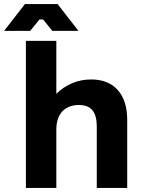

<svg xmlns="http://www.w3.org/2000/svg" viewBox="-64 -920 697 940"><path d="M62.8 0H211.8V-285.8Q211.8 -314 219.1 -336.5Q226.4 -359 240.7 -374.3Q255 -389.6 275.7 -397.8Q296.4 -406 322.2 -406Q367 -406 388.4 -380.3Q409.8 -354.6 409.8 -300.8V0H558.8V-333Q558.8 -427 512.7 -479Q466.6 -531 382.2 -531Q332.2 -531 288.5 -512.4Q244.8 -493.8 211.8 -460.6V-720H62.8ZM320 -768.8 218 -900H58L-44 -768.8H83.8L129 -824.6H147L192.2 -768.8Z"/></svg>

Font: Fixel Variable
Style: Regular
Weight: 100
Width: 3
Designer: AlfaBravo + MacPaw
Foundry: Kyrylo Tkachov, Marchela Mozhyna, Serhii Makarenko, Maria Weinstein, Zakhar Kryvoshyya
Version: Version 1.211